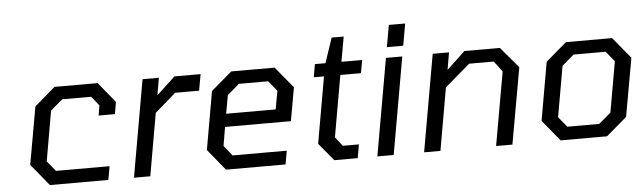

<svg xmlns="http://www.w3.org/2000/svg" viewBox="-46 -865 3447 1031"><g transform="rotate(-5 1678.0 -349.0)"><path d="M186 0 90 -117 145 -427 256 -523H489L578 -414L567 -349H479L488 -403L448 -453H292L227 -398L180 -128L225 -73H514L501 0Z M639 0 731 -523H819L803 -430L903 -523H1044L1028 -435H899L786 -337L727 0Z M1135 0 1042 -114 1097 -427 1209 -523H1443L1537 -409L1505 -229H1150L1133 -128L1177 -73H1469L1456 0ZM1162 -299H1429L1447 -398L1402 -453H1244L1180 -398Z M1719 0 1640 -95 1703 -453H1648L1660 -523H1717L1762 -657H1827L1803 -523H1915L1902 -453H1791L1733 -122L1771 -73H1858L1845 0Z M2053 -580 2074 -698H2162L2141 -580ZM1951 0 2043 -523H2131L2039 0Z M2203 0 2295 -523H2383L2367 -430L2466 -523H2657L2752 -411L2679 0H2591L2661 -396L2618 -453H2485L2350 -337L2291 0Z M3189 0H2939L2846 -113L2901 -427L3013 -523H3262L3356 -409L3300 -95ZM2981 -70H3153L3218 -125L3266 -398L3221 -453H3048L2984 -398L2936 -125Z"/></g></svg>

Font: Tomorrow
Style: Italic
Weight: 400
Italic angle: -10°
Designer: Tony de Marco, Monica Rizzolli
Foundry: Just in Type
Version: Version 2.002